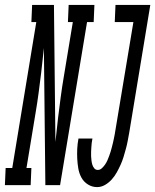

<svg xmlns="http://www.w3.org/2000/svg" viewBox="-80 -755 633 783"><path d="M-60 0 -57 -70H-30L68 -665H48L51 -735H140L146 -176L157 -276Q162 -317 167.5 -358.5Q173 -400 180 -441L217 -665H197L200 -735H305L302 -665H275L165 0H105L99 -559L88 -459Q83 -418 77.5 -376.5Q72 -335 65 -294L28 -70H48L45 0ZM316 8Q296 8 279 -2.5Q262 -13 252.5 -30Q243 -47 239.5 -67Q236 -87 235 -107.5Q234 -128 235 -148.5Q236 -169 240 -190H297Q295 -181 294 -172Q293 -163 292.5 -154Q292 -145 291.5 -136Q291 -127 291.5 -118Q292 -109 293 -100.5Q294 -92 296.5 -83.5Q299 -75 304.5 -68.5Q310 -62 319 -62Q328 -62 335.5 -69Q343 -76 348.5 -84Q354 -92 358 -101Q362 -110 365 -118.5Q368 -127 371 -136Q374 -145 376 -154Q378 -163 380.5 -172Q383 -181 384.5 -190Q386 -199 388 -208Q390 -217 391 -226L464 -665H388L391 -735H533L447 -214Q444 -198 441 -181.5Q438 -165 433.5 -148.5Q429 -132 424 -115.5Q419 -99 412 -83.5Q405 -68 396.5 -52.5Q388 -37 376 -23.5Q364 -10 348.5 -1Q333 8 316 8Z"/></svg>

Font: Iosevka Slab Oblique
Style: Regular
Weight: 400
Italic angle: -9°
Monospace: yes
Designer: Belleve Invis
Foundry: Belleve Invis
Version: Version 11.1.1; ttfautohint (v1.8.3)